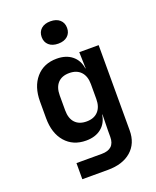

<svg xmlns="http://www.w3.org/2000/svg" viewBox="-173 -885 945 1164"><g transform="rotate(-20 300.0 -303.0)"><path d="M152 180V76H315Q399 76 399 -3V-44L401 -147H399Q391 -93 353 -62.5Q315 -32 255 -32Q171 -32 121.5 -89Q72 -146 72 -243V-350Q72 -446 121.5 -503Q171 -560 255 -560Q315 -560 353 -529.5Q391 -499 399 -445H401L398 -550H523V0Q523 84 468 132Q413 180 317 180ZM297 -140Q345 -140 371.5 -168.5Q398 -197 398 -248V-344Q398 -395 371.5 -423.5Q345 -452 297 -452Q249 -452 223 -424Q197 -396 197 -344V-248Q197 -196 223 -168Q249 -140 297 -140ZM297 -642Q259 -642 237 -661.5Q215 -681 215 -714Q215 -747 237 -766.5Q259 -786 297 -786Q335 -786 357 -766.5Q379 -747 379 -714Q379 -681 357 -661.5Q335 -642 297 -642Z"/></g></svg>

Font: NKDuy Mono
Style: Bold
Weight: 700
Monospace: yes
Designer: NKDuy
Foundry: NKDuy
Version: Version 2.251; ttfautohint (v1.8.4.7-5d5b)